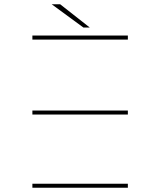

<svg xmlns="http://www.w3.org/2000/svg" viewBox="-20 -887 708 907"><path d="M133 -346H584V-365H133ZM133 -700H584V-719H133ZM133 -19H584V0H133ZM404 -757 264 -867H224L374 -757Z"/></svg>

Font: Montserrat-Alt1 Thin
Style: Regular
Weight: 100
Designer: Differentunic
Foundry: Differentunic
Version: Version 7.222